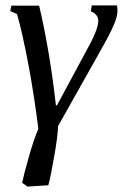

<svg xmlns="http://www.w3.org/2000/svg" viewBox="-20 -478 455 711"><path d="M18 -437 22 -457H125Q165 -286 187 -88H191L296 -283Q344 -368 344 -400Q344 -415 335 -424Q326 -433 316 -436L320 -458H413Q415 -452 415 -438Q415 -417 402 -387Q388 -353 348 -283L195 -11Q194 26 181 100Q168 175 159 208L82 213L62 199Q68 169 86 106Q104 41 122 -1Q108 -115 86 -235Q62 -361 43 -426Z"/></svg>

Font: Libra Serif Modern
Style: Italic
Weight: 400
Italic angle: -12°
Designer: Stefan Peev, Context Ltd
Foundry: Stefan Peev, Context Ltd
Version: Version 1.000